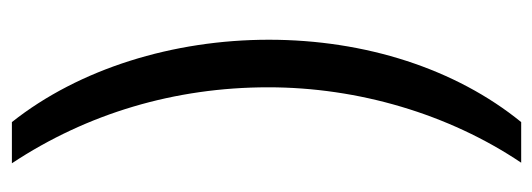

<svg xmlns="http://www.w3.org/2000/svg" viewBox="-314 -446 918 331"><g transform="rotate(-90 145.5 -281.0)"><path d="M242 -277C242 -442 192 -604 100 -720H29C115 -590 160 -439 160 -278C160 -123 114 33 30 158H100C192 45 242 -111 242 -277Z"/></g></svg>

Font: Noto Sans Thai Looped ExtraCondensed
Style: Regular
Weight: 400
Width: 2
Designer: Sasikarn Vongin, Ben Mitchell
Foundry: The Fontpad Ltd
Version: Version 1.001